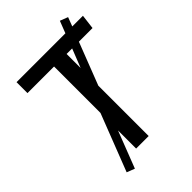

<svg xmlns="http://www.w3.org/2000/svg" viewBox="-245 -846 1006 1006"><g transform="rotate(-45 258.5 -343.0)"><path d="M396 -608 305 -373V0H212V-134L133 70L89 53L212 -264V-608H15V-689H377L403 -756L447 -739L428 -689H507L497 -608ZM346 -608H305V-504Z"/></g></svg>

Font: FiraGOUPP
Style: Medium
Weight: 400
Designer: bBox Type
Foundry: bBox Type GmbH
Version: Version 1.001